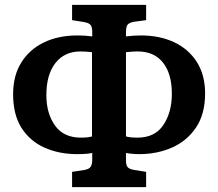

<svg xmlns="http://www.w3.org/2000/svg" viewBox="-20 -754 899 791"><path d="M277 17V-46L329 -54Q349 -58 354.5 -68.5Q360 -79 360 -96V-124Q353 -122 337 -120.5Q321 -119 297 -119Q224 -119 164 -145.5Q104 -172 69 -226.5Q34 -281 34 -366Q34 -443 68 -497Q102 -551 161.5 -579.5Q221 -608 299 -608Q314 -608 330 -607Q346 -606 360 -604V-623Q360 -641 354 -650Q348 -659 327 -663L277 -671V-734H582V-671L530 -664Q510 -660 504.5 -650.5Q499 -641 499 -621V-604Q514 -606 530 -607Q546 -608 560 -608Q638 -608 697.5 -580Q757 -552 791 -498.5Q825 -445 825 -369Q825 -284 787.5 -228.5Q750 -173 688.5 -146Q627 -119 554 -119Q540 -119 523 -120.5Q506 -122 499 -124V-94Q499 -75 505 -66.5Q511 -58 532 -54L582 -46V17ZM313 -187Q344 -187 359 -192V-539Q333 -542 311 -542Q246 -542 208.5 -494.5Q171 -447 171 -362Q171 -287 206.5 -237Q242 -187 313 -187ZM547 -187Q618 -187 653 -239Q688 -291 688 -368Q688 -450 651.5 -496Q615 -542 548 -542Q539 -542 527.5 -541.5Q516 -541 499 -539V-192Q514 -187 547 -187Z"/></svg>

Font: Literata SemiBold
Style: Regular
Weight: 600
Designer: Latin by Veronika Burian and Jose Scaglione. Greek by Irene Vlachou. Cyrillic by Vera Evstafieva.
Foundry: TypeTogether
Version: Version 3.103; ttfautohint (v1.8.4.7-5d5b);gftools[0.9.29]